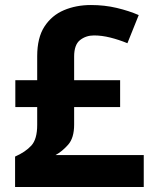

<svg xmlns="http://www.w3.org/2000/svg" viewBox="-20 -744 612 764"><path d="M342 -724Q396 -724 444.5 -712.5Q493 -701 532 -684L487 -572Q453 -586 419 -594.5Q385 -603 354 -603Q322 -603 298.5 -584.5Q275 -566 275 -519V-425H458V-318H275V-248Q275 -195 251 -168Q227 -141 201 -127H552V0H40V-121Q81 -139 104.5 -164.5Q128 -190 128 -247V-318H41V-425H128V-520Q128 -594 157 -638.5Q186 -683 234.5 -703.5Q283 -724 342 -724Z"/></svg>

Font: Noto Sans Nag Mundari
Style: Bold
Weight: 700
Version: Version 1.000